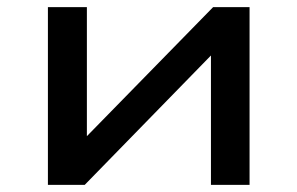

<svg xmlns="http://www.w3.org/2000/svg" viewBox="-20 -517 832 537"><path d="M114 0V-497H223V-129H216L576 -497H678V0H570V-369H577L217 0Z"/></svg>

Font: Nunito Sans 7pt Expanded Medium
Style: Regular
Weight: 500
Width: 7
Designer: Vernon Adams
Foundry: Vernon Adams
Version: Version 3.101;gftools[0.9.27]